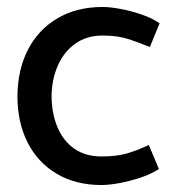

<svg xmlns="http://www.w3.org/2000/svg" viewBox="-20 -518 504 551"><path d="M407 -102Q376 -87 345.5 -78Q315 -69 271 -69Q225 -69 193 -91.5Q161 -114 144.5 -154Q128 -194 128 -244Q129 -292 146.5 -331Q164 -370 196.5 -393Q229 -416 274 -416Q317 -416 348 -406Q379 -396 410 -383L438 -451Q417 -466 386 -476.5Q355 -487 325 -492.5Q295 -498 275 -498Q200 -498 145 -465.5Q90 -433 60.5 -376Q31 -319 30 -243Q30 -167 59 -109.5Q88 -52 142.5 -19.5Q197 13 271 13Q292 13 322.5 7.5Q353 2 384 -8.5Q415 -19 436 -33Z"/></svg>

Font: Catamaran Medium
Style: Regular
Weight: 500
Designer: Pria Ravichandran
Version: Version 2.000